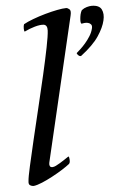

<svg xmlns="http://www.w3.org/2000/svg" viewBox="-55 -799 544 851"><g transform="rotate(-5 217.5 -373.5)"><path d="M341 -745Q351 -753 363.5 -756.5Q376 -760 385 -760Q419 -760 429 -740Q439 -720 432 -691Q425 -660 400 -622.5Q375 -585 320 -543Q314 -541 308 -546.5Q302 -552 301 -557Q307 -562 318.5 -572.5Q330 -583 342 -597Q354 -611 364 -627Q374 -643 378 -660Q381 -672 376 -678Q371 -684 363 -686Q355 -688 346.5 -687Q338 -686 334 -685Q330 -688 330 -697Q330 -706 331.5 -716.5Q333 -727 336 -735Q339 -743 341 -745ZM138 -84Q136 -76 138.5 -69.5Q141 -63 150 -63Q157 -63 166 -67.5Q175 -72 185 -78Q195 -84 205.5 -91Q216 -98 225 -104Q229 -100 229 -88Q229 -80 228 -77Q227 -74 225 -71Q211 -60 189.5 -46.5Q168 -33 144.5 -20.5Q121 -8 98.5 1.5Q76 11 60 13Q52 13 44.5 8.5Q37 4 39 -10Q40 -27 51 -76Q62 -125 77.5 -191Q93 -257 111 -331.5Q129 -406 144.5 -473.5Q160 -541 170.5 -593.5Q181 -646 182 -668Q183 -692 167 -695Q151 -697 126.5 -690Q102 -683 80 -672Q77 -675 77 -686Q77 -699 80 -705Q96 -714 122.5 -724Q149 -734 177.5 -742Q206 -750 231.5 -755Q257 -760 272 -760Q278 -760 286 -753.5Q294 -747 289 -726Z"/></g></svg>

Font: Lusitana
Style: Italic
Weight: 400
Italic angle: -12°
Designer: Ana Paula Megda
Foundry: Ana Paula Megda
Version: Version 1.000; ttfautohint (v1.1) -l 8 -r 50 -G 200 -x 14 -D